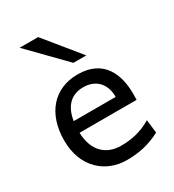

<svg xmlns="http://www.w3.org/2000/svg" viewBox="-190 -889 914 1009"><g transform="rotate(-30 267.5 -384.5)"><path d="M482.9 -236.8C483.4 -245.6 483.4 -266.1 483.4 -274.9C483.4 -384.8 441.9 -507.8 280.8 -507.8C136.2 -507.8 46.4 -403.3 46.4 -241.7C46.4 -75.7 156.2 12.2 280.8 12.2C356 12.2 416.5 -1 485.8 -36.6L476.1 -117.2C416.5 -81.1 356 -68.4 293 -68.4C204.6 -68.4 140.1 -122.6 136.7 -236.8ZM273.4 -434.6C344.2 -434.6 395.5 -389.2 395.5 -305.2H140.6C154.8 -393.6 202.1 -434.6 273.4 -434.6ZM87.4 -781.2 292.5 -571.3H370.6L199.7 -781.2Z"/></g></svg>

Font: Andika
Style: Regular
Weight: 400
Designer: Victor Gaultney, Annie Olsen, Julie Remington, Don Collingsworth, Eric Hays
Foundry: SIL International
Version: Version 1.000